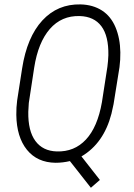

<svg xmlns="http://www.w3.org/2000/svg" viewBox="-20 -741 617 885"><path d="M355.5 -20 440.4 88.4 398.9 124.5 302.2 1.5Q269 9.3 236.3 9.3Q151.9 8.3 104.2 -50.5Q56.6 -109.4 55.2 -211.4Q54.7 -245.1 59.1 -278.3L82 -425.8Q104.5 -569.8 175 -646.5Q245.6 -723.1 351.6 -720.7Q408.7 -719.2 450 -692.6Q491.2 -666 512.5 -615.2Q533.7 -564.5 534.7 -500Q535.2 -465.3 530.8 -431.6L503.4 -260.7L493.7 -216.8Q458.5 -80.6 355.5 -20ZM475.1 -433.6Q478.5 -459.5 479.5 -486.3Q481 -575.2 447.3 -620.1Q413.6 -665 347.7 -667Q263.7 -669.4 209.7 -607.4Q155.8 -545.4 137.7 -429.7L112.8 -266.6L110.4 -225.6Q108.9 -137.7 143.1 -91.3Q177.2 -44.9 241.7 -43Q322.8 -40.5 376.2 -97.9Q429.7 -155.3 449.7 -269.5Z"/></svg>

Font: TypoPRO Roboto
Style: Italic
Weight: 300
Italic angle: -12°
Designer: Google
Version: Version 2.136; 2016